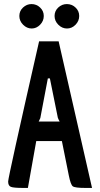

<svg xmlns="http://www.w3.org/2000/svg" viewBox="-20 -923 492 943"><path d="M399 0Q348 0 337.5 -8Q327 -16 318 -61L284 -230H158L117 0H94Q46 0 33 -5.5Q20 -11 20 -31.5Q20 -52 172 -720H268L432 0ZM215 -538 178 -343 170 -326H273Q272 -327 268 -335.5Q264 -344 264 -345L225 -538ZM135.5 -783Q112 -783 93.5 -801.5Q75 -820 75 -844.5Q75 -869 93 -886Q111 -903 135 -903Q159 -903 177 -886Q195 -869 195 -844.5Q195 -820 177 -801.5Q159 -783 135.5 -783ZM309 -783Q285 -783 266.5 -801.5Q248 -820 248 -844.5Q248 -869 266 -886Q284 -903 308.5 -903Q333 -903 351 -886Q369 -869 369 -844.5Q369 -820 351 -801.5Q333 -783 309 -783Z"/></svg>

Font: Economica
Style: Bold
Weight: 700
Designer: Vicente Lamonaca
Foundry: Vicente Lamonaca
Version: Version 1.100